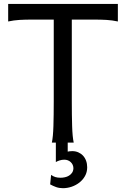

<svg xmlns="http://www.w3.org/2000/svg" viewBox="-20 -733 658 987"><path d="M585.9 -712.9V-622.6Q556.6 -628.9 528.1 -630.6Q499.5 -632.3 466.3 -632.3H349.1V-212.4Q349.1 -140.1 350.8 -84.7Q352.5 -29.3 358.9 0H328.1V46.4Q333 45.4 338.1 44.7Q343.3 43.9 351.6 43.9Q368.2 43.9 382.3 50Q396.5 56.2 406.7 67.1Q417 78.1 422.6 93.5Q428.2 108.9 428.2 127Q428.2 151.9 417 171.9Q405.8 191.9 387.7 205.8Q369.6 219.7 347.7 227.1Q325.7 234.4 303.7 234.4Q284.7 234.4 268.8 228.8Q252.9 223.1 237.8 214.8L242.7 166Q253.4 173.8 264.6 177.2Q275.9 180.7 291.5 180.7Q302.2 180.7 313.7 178.2Q325.2 175.8 334.7 169.9Q344.2 164.1 350.6 154.8Q356.9 145.5 357.4 131.8Q356.9 112.8 343.5 100.3Q330.1 87.9 310.1 87.9Q298.3 87.9 286.6 91.6Q274.9 95.2 267.1 100.1V0H246.6Q252.9 -29.3 254.6 -84.7Q256.3 -140.1 256.3 -212.4V-632.3H141.6Q108.9 -632.3 80.1 -630.6Q51.3 -628.9 22 -622.6V-712.9Z"/></svg>

Font: Andika Eur
Style: Regular
Weight: 400
Designer: Victor Gaultney, Annie Olsen, Julie Remington, Don Collingsworth, Eric Hays, Becca Hirsbrunner
Foundry: SIL International
Version: Version 5.000